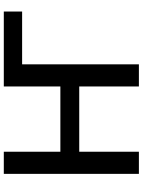

<svg xmlns="http://www.w3.org/2000/svg" viewBox="113 -881 768 1034"><g transform="rotate(-90 497.0 -364.0)"><path d="M951.7 -727.5V-628.9H639.2L550.3 -727.5ZM77.6 0V-727.5H196.8V-422.9H548.3V-727.5H667.5V0H548.3V-321.3H196.8V0Z"/></g></svg>

Font: Inter
Style: 540
Weight: 540
Designer: Rasmus Andersson
Foundry: rsms
Version: Version 4.001;git-66647c0bb